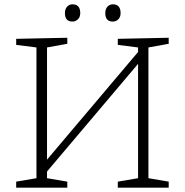

<svg xmlns="http://www.w3.org/2000/svg" viewBox="-20 -870 856 890"><path d="M55 0V-28L149 -44V-650L55 -662V-690L292 -695V-667L198 -650V-130L620 -629V-650L526 -662V-690L762 -695V-667L668 -650V-44L762 -28V0H526V-28L620 -44V-574L198 -75V-44L292 -28V0ZM503 -770Q468 -770 468 -809Q468 -828 478 -839Q488 -850 503 -850Q539 -850 539 -809Q539 -791 528.5 -780.5Q518 -770 503 -770ZM316 -770Q281 -770 281 -809Q281 -828 291 -839Q301 -850 316 -850Q352 -850 352 -809Q352 -791 341 -780.5Q330 -770 316 -770Z"/></svg>

Font: Bitter Light
Style: Regular
Weight: 300
Designer: Sol Matas, and Bitter project Authors
Foundry: Sol Matas
Version: Version 2.001